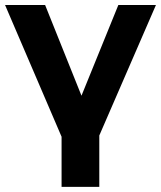

<svg xmlns="http://www.w3.org/2000/svg" viewBox="-24 -559 640 763"><path d="M370.6 183.6V-20.5L595.7 -539.1H446.3L299.8 -178.7L155.3 -539.1H-3.9L220.7 -15.6V183.6Z"/></svg>

Font: Winston
Style: Bold
Weight: 700
Designer: Vernon Adams, Kim Jin-seong, David Berlow, Cristiano Sobral
Foundry: The Winston Project Authors
Version: Version 3.004